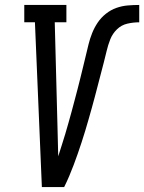

<svg xmlns="http://www.w3.org/2000/svg" viewBox="-20 -755 582 775"><path d="M149 0 121 -665H78V-735H248V-665H201L212 -245Q213 -215 213.5 -185Q214 -155 215 -124Q222 -147 229.5 -169.5Q237 -192 243.5 -214.5Q250 -237 256.5 -259.5Q263 -282 269 -304.5Q275 -327 281 -349.5Q287 -372 293 -395Q299 -418 304.5 -440.5Q310 -463 315.5 -485.5Q321 -508 326.5 -531Q332 -554 337.5 -576.5Q343 -599 352 -621.5Q361 -644 374.5 -664Q388 -684 407.5 -699.5Q427 -715 449.5 -723Q472 -731 495.5 -733Q519 -735 542 -735V-665Q518 -665 494 -659.5Q470 -654 452 -636.5Q434 -619 425 -596Q416 -573 410.5 -549.5Q405 -526 399 -503Q393 -480 387 -457Q381 -434 375 -411Q369 -388 363 -365Q357 -342 350.5 -319Q344 -296 337.5 -273Q331 -250 324 -227Q317 -204 309.5 -181Q302 -158 294 -135Q286 -112 277.5 -89.5Q269 -67 259.5 -44.5Q250 -22 239 0Z"/></svg>

Font: Iosevka Gothic
Style: Italic
Weight: 400
Italic angle: -9°
Monospace: yes
Designer: Belleve Invis
Foundry: Belleve Invis
Version: Version 15.5.1; ttfautohint (v1.8.4)